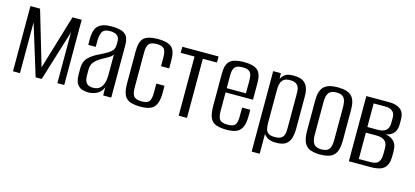

<svg xmlns="http://www.w3.org/2000/svg" viewBox="-55 -898 3043 1408"><g transform="rotate(15 1466.5 -194.5)"><path d="M42 0V-495H115L237 -82L361 -495H431V0H379V-386L260 0H214L95 -386V0Z M616 7Q593 7 569.5 0.5Q546 -6 529.5 -29.5Q513 -53 513 -103V-151Q513 -201 543.5 -231.5Q574 -262 627 -286Q661 -303 682.5 -316Q704 -329 715 -345Q726 -361 726 -388V-409Q726 -433 716 -446Q706 -459 689.5 -464Q673 -469 655 -469Q610 -469 596 -444.5Q582 -420 582 -372V-330H525V-378Q525 -415 535 -443.5Q545 -472 573 -488.5Q601 -505 655 -505Q712 -505 740.5 -492Q769 -479 778.5 -455Q788 -431 788 -398V0H727L726 -62Q714 -28 683 -10.5Q652 7 616 7ZM639 -35Q684 -35 704.5 -67Q725 -99 725 -152V-310Q715 -294 692 -281Q669 -268 645 -255Q611 -235 592.5 -213.5Q574 -192 574 -154V-115Q574 -79 584 -62Q594 -45 609 -40Q624 -35 639 -35Z M1012 9Q963 9 932 -2.5Q901 -14 887 -44.5Q873 -75 873 -134V-378Q873 -451 904.5 -477.5Q936 -504 1009 -504Q1080 -504 1111.5 -478Q1143 -452 1143 -382V-317H1081V-384Q1081 -427 1067 -446.5Q1053 -466 1009 -466Q965 -466 950 -446.5Q935 -427 935 -384V-118Q935 -70 950 -50.5Q965 -31 1011 -31Q1053 -31 1067 -50Q1081 -69 1081 -118V-185H1143V-134Q1143 -77 1129 -46Q1115 -15 1086 -3Q1057 9 1012 9Z M1300 0V-449H1195V-495H1470V-449H1363V0Z M1666 9Q1616 9 1585 -2.5Q1554 -14 1540 -45Q1526 -76 1526 -135V-382Q1526 -452 1557.5 -478Q1589 -504 1662 -504Q1733 -504 1764.5 -478Q1796 -452 1796 -382V-254H1588V-114Q1588 -66 1603 -47.5Q1618 -29 1664 -29Q1706 -29 1720 -47Q1734 -65 1734 -114V-178H1796V-136Q1796 -78 1782 -46.5Q1768 -15 1739.5 -3Q1711 9 1666 9ZM1588 -286H1734V-384Q1734 -426 1720 -445Q1706 -464 1662 -464Q1618 -464 1603 -445Q1588 -426 1588 -384Z M1885 116V-495H1943L1945 -451Q1954 -472 1974 -487Q1994 -502 2040 -502Q2087 -502 2112 -486Q2137 -470 2147 -442Q2157 -414 2157 -377V-133Q2157 -92 2148 -60Q2139 -28 2114 -10.5Q2089 7 2040 7Q2002 7 1979.5 -5Q1957 -17 1946 -35V116ZM2021 -31Q2049 -31 2064 -39Q2079 -47 2086 -60.5Q2093 -74 2094 -90.5Q2095 -107 2095 -126V-367Q2095 -386 2094 -402.5Q2093 -419 2086 -433Q2079 -447 2064 -455Q2049 -463 2021 -463Q1993 -463 1978 -453Q1963 -443 1956 -426.5Q1949 -410 1948 -391Q1947 -372 1947 -355V-119Q1947 -95 1951.5 -74.5Q1956 -54 1971.5 -42.5Q1987 -31 2021 -31Z M2374 7Q2328 7 2297.5 -5.5Q2267 -18 2252.5 -50Q2238 -82 2238 -138V-369Q2238 -441 2269.5 -472Q2301 -503 2374 -503Q2447 -503 2478.5 -473Q2510 -443 2510 -369V-138Q2510 -82 2496 -50.5Q2482 -19 2452 -6Q2422 7 2374 7ZM2374 -32Q2414 -32 2431 -52Q2448 -72 2448 -125V-372Q2448 -421 2432 -442.5Q2416 -464 2374 -464Q2335 -464 2317.5 -443.5Q2300 -423 2300 -372V-125Q2300 -73 2317.5 -52.5Q2335 -32 2374 -32Z M2592 0V-495H2769Q2820 -495 2851 -471.5Q2882 -448 2882 -395V-358Q2882 -311 2855.5 -285.5Q2829 -260 2785 -259V-261Q2830 -261 2860 -235.5Q2890 -210 2890 -153V-122Q2890 -72 2874 -45.5Q2858 -19 2828.5 -9.5Q2799 0 2760 0ZM2658 -35H2745Q2769 -35 2786.5 -41.5Q2804 -48 2813.5 -66.5Q2823 -85 2823 -121V-160Q2823 -190 2811.5 -206Q2800 -222 2781.5 -228.5Q2763 -235 2739 -235H2658ZM2658 -278H2738Q2779 -278 2799.5 -296Q2820 -314 2820 -353V-395Q2820 -425 2800.5 -441Q2781 -457 2752 -457H2658Z"/></g></svg>

Font: Alumni Sans
Style: Regular
Weight: 400
Designer: Robert E. Leuschke
Foundry: Robert E. Leuschke
Version: Version 1.018